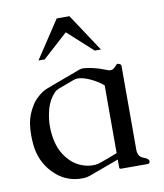

<svg xmlns="http://www.w3.org/2000/svg" viewBox="-81 -772 726 850"><g transform="rotate(-10 282.0 -346.5)"><path d="M389.2 -42.5 254.9 6.8Q239.3 12.2 229 12.2H209Q139.6 8.8 89.4 -44.4Q39.1 -97.7 32.2 -175.3Q30.3 -195.8 30.3 -214.8Q30.3 -240.2 33.7 -264.2Q39.6 -305.7 65.9 -347.2Q78.6 -368.7 109.4 -392.1Q120.1 -399.4 133.3 -405.3Q172.4 -419.9 211.7 -434.6Q251 -449.2 290.5 -463.9Q298.8 -466.8 306.2 -466.8H308.6Q339.8 -465.3 384.3 -451.2Q388.2 -449.7 389.2 -449.2Q399.9 -444.8 415.5 -439.5Q421.9 -437.5 427.2 -437.5Q435.1 -437.5 440.9 -441.9Q451.2 -450.7 455.6 -456.5Q458 -460 461.9 -460Q464.4 -460 466.8 -459Q477.5 -455.1 477.5 -449.2V-71.3Q477.5 -39.6 502 -31Q526.4 -22.5 526.4 -10.3Q526.4 0 516.1 0H397.5Q389.2 0 389.2 -6.3ZM389.2 -375.5Q369.1 -394 336.4 -409.9Q303.7 -425.8 278.3 -426.8H276.4Q266.6 -426.8 256.8 -422.9Q239.3 -416.5 221.9 -409.9Q204.6 -403.3 187 -397Q174.8 -392.1 167.5 -384.3Q137.2 -352.1 127 -306.2Q118.7 -271.5 118.7 -237.3Q118.7 -226.6 119.6 -215.3Q125 -145 157.7 -101.1Q190.4 -55.7 239.7 -42Q258.3 -36.6 277.3 -36.6Q283.2 -36.6 289.6 -37.1Q300.3 -38.1 314.9 -43.5Q326.2 -47.4 350.1 -56.4Q374 -65.4 389.2 -71.3ZM119.6 -535.2 231.4 -704.6H288.6L400.4 -535.2H372.6L260.3 -637.2L147.5 -535.2Z"/></g></svg>

Font: Caudex
Style: Regular
Weight: 400
Version: Version 1.01